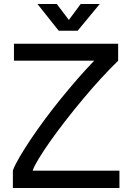

<svg xmlns="http://www.w3.org/2000/svg" viewBox="-20 -933 657 953"><path d="M43.9 0V-86.9Q54.2 -114.7 77.9 -155Q101.6 -195.3 133.5 -242.9Q165.5 -290.5 204.1 -342.5Q242.7 -394.5 284.4 -445.8Q326.2 -497.1 367.9 -544.9Q409.7 -592.8 447.8 -631.8H49.3V-715.8H566.4V-631.3Q525.4 -591.8 479.7 -542Q434.1 -492.2 389.4 -438.5Q344.7 -384.8 303 -331.1Q261.2 -277.3 228 -230Q194.8 -182.6 171.9 -144.8Q148.9 -106.9 142.1 -85.9H572.8V0ZM321.8 -834 380.4 -913.1H475.1L365.2 -780.3H271.5L166 -913.1H261.7Z"/></svg>

Font: Arian AMU
Style: Regular
Weight: 400
Designer: Ruben Hakobyan (Tarumian)
Foundry: Ruben Hakobyan (Tarumian)
Version: Version 4.003